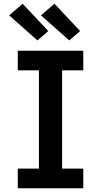

<svg xmlns="http://www.w3.org/2000/svg" viewBox="-20 -1006 540 1026"><path d="M75 0V-105H188V-630H75V-735H425V-630H312V-105H425V0ZM350 -790 199 -924 271 -986 408 -840ZM180 -790 29 -924 101 -986 238 -840Z"/></svg>

Font: Iosevka Slab Extrabold
Style: Regular
Weight: 800
Monospace: yes
Designer: Belleve Invis
Foundry: Belleve Invis
Version: Version 11.1.1; ttfautohint (v1.8.3)